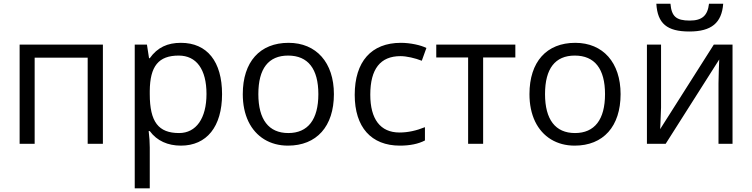

<svg xmlns="http://www.w3.org/2000/svg" viewBox="-20 -776 4059 1036"><path d="M453.1 -464.8H167V0H85.9V-535.2H535.2V0H453.1Z M782.2 -68.8C786.1 -37.6 788.1 -7.8 788.1 20V240.2H707V-535.2H772.9L784.2 -461.9H788.1C829.6 -520.5 884.3 -544.9 956.1 -544.9C1098.1 -544.9 1178.2 -443.4 1178.2 -268.1C1178.2 -92.3 1095.2 9.8 956.1 9.8C886.2 9.8 827.1 -15.6 788.1 -68.8ZM788.1 -268.1C788.1 -117.7 835.4 -58.1 946.3 -58.1C1038.6 -58.1 1094.2 -137.7 1094.2 -269C1094.2 -402.3 1039.6 -476.1 944.3 -476.1C835 -476.1 789.6 -418.5 788.1 -286.1Z M1781.7 -268.1C1781.7 -93.8 1688.5 9.8 1533.7 9.8C1438 9.8 1360.8 -36.6 1320.3 -120.6C1300.3 -162.6 1290 -211.9 1290 -268.1C1290 -442.4 1382.3 -544.9 1537.1 -544.9C1687 -544.9 1781.7 -438 1781.7 -268.1ZM1374 -268.1C1374 -131.3 1429.7 -58.1 1535.6 -58.1C1641.6 -58.1 1697.8 -130.9 1697.8 -268.1C1697.8 -404.3 1642.1 -476.1 1534.7 -476.1C1428.7 -476.1 1374 -406.2 1374 -268.1Z M2255.9 -448.2C2220.2 -462.4 2173.8 -473.1 2141.1 -473.1C2032.2 -473.1 1978 -403.8 1978 -265.1C1978 -133.8 2031.7 -61 2135.7 -61C2180.2 -61 2226.1 -70.8 2272.9 -89.8V-18.1C2237.3 0.5 2191.9 9.8 2137.7 9.8C1982.9 9.8 1894 -89.8 1894 -264.2C1894 -443.4 1983.4 -544.9 2143.1 -544.9C2194.3 -544.9 2251.5 -532.2 2280.8 -517.1Z M2334 -535.2H2760.7V-465.8H2586.9V0H2505.9V-465.8H2334Z M3328.6 -268.1C3328.6 -93.8 3235.4 9.8 3080.6 9.8C2984.9 9.8 2907.7 -36.6 2867.2 -120.6C2847.2 -162.6 2836.9 -211.9 2836.9 -268.1C2836.9 -442.4 2929.2 -544.9 3084 -544.9C3233.9 -544.9 3328.6 -438 3328.6 -268.1ZM2920.9 -268.1C2920.9 -131.3 2976.6 -58.1 3082.5 -58.1C3188.5 -58.1 3244.6 -130.9 3244.6 -268.1C3244.6 -404.3 3189 -476.1 3081.5 -476.1C2975.6 -476.1 2920.9 -406.2 2920.9 -268.1Z M3597.7 -755.9C3603.5 -688 3627.9 -665 3701.7 -665C3768.6 -665 3798.3 -691.9 3805.7 -755.9H3882.3C3874.5 -652.8 3819.3 -606 3699.7 -606C3579.1 -606 3527.8 -648.9 3521.5 -755.9ZM3470.7 0V-535.2H3546.9V-195.8L3543.5 -106.9L3542 -79.1L3831.5 -535.2H3932.6V0H3856.9V-327.1L3858.4 -391.6L3860.8 -455.1L3571.8 0Z"/></svg>

Font: OpenSansEmoji
Style: Regular
Weight: 400
Foundry: MorbZ
Version: Version 1.000;PS 001.000;hotconv 1.0.70;makeotf.lib2.5.58329